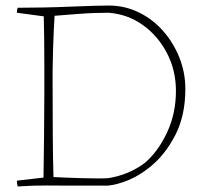

<svg xmlns="http://www.w3.org/2000/svg" viewBox="-20 -668 747 693"><path d="M228 2Q191 2 149 1.5Q107 1 44 5Q41 -3 41 -16L137 -27Q138 -98 139 -176Q140 -254 140 -334Q140 -377 140 -426.5Q140 -476 139.5 -523.5Q139 -571 138 -609L41 -622Q41 -628 42 -633Q43 -638 44 -640Q88 -640 137.5 -641Q187 -642 233.5 -644Q280 -646 317 -647Q354 -648 373 -648Q430 -648 480.5 -623.5Q531 -599 568.5 -556.5Q606 -514 627.5 -460Q649 -406 649 -347Q649 -250 612 -179Q575 -108 521 -65Q483 -34 442.5 -17.5Q402 -1 369 2ZM371 -25Q446 -37 504 -81Q552 -123 583.5 -191Q615 -259 615 -340Q615 -414 582.5 -476.5Q550 -539 495 -578Q440 -617 372 -622Q344 -622 318 -621Q292 -620 259 -617.5Q226 -615 177 -611Q174 -564 171.5 -490.5Q169 -417 170 -330Q170 -256 170.5 -179Q171 -102 173 -29Q187 -28 215 -27Q243 -26 274.5 -25Q306 -24 332.5 -24Q359 -24 371 -25Z"/></svg>

Font: Labrada ExtraLight
Style: Regular
Weight: 200
Designer: Mercedes Jáuregui
Foundry: Omnibus-Type Team
Version: Version 1.000; ttfautohint (v1.8.4.7-5d5b)